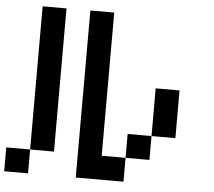

<svg xmlns="http://www.w3.org/2000/svg" viewBox="-58 -939 1116 1002"><g transform="rotate(5 500.0 -437.5)"><path d="M0 0V-125H125V0ZM125 -125V-875H250V-125ZM375 0V-875H500V-125H625V0ZM625 -125V-250H750V-125ZM750 -250V-500H875V-250Z"/></g></svg>

Font: Galmuri7 Regular
Style: Regular
Weight: 400
Designer: Lee Minseo (quiple)
Version: Version 2.399;hotconv 1.1.1;makeotfexe 2.6.0 DEVELOPMENT